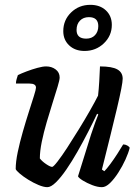

<svg xmlns="http://www.w3.org/2000/svg" viewBox="-20 -775 574 795"><path d="M176 0Q161 0 139.5 -9Q118 -18 97 -31Q76 -44 61.5 -56.5Q47 -69 45 -75Q45 -105 53.5 -145.5Q62 -186 74.5 -229.5Q87 -273 99.5 -312Q112 -351 120.5 -378Q129 -405 129 -412Q129 -429 102 -429H46Q46 -438 49 -448Q52 -458 54 -464Q68 -471 90.5 -479.5Q113 -488 135 -494Q157 -500 171 -500Q194 -500 210.5 -487.5Q227 -475 227 -454Q227 -444 218.5 -416Q210 -388 198 -350Q186 -312 173.5 -269.5Q161 -227 153 -188Q145 -149 145 -119Q154 -107 171 -95.5Q188 -84 196 -84Q201 -84 218.5 -106.5Q236 -129 259 -164.5Q282 -200 307 -240.5Q332 -281 353 -318Q374 -355 386 -379Q389 -404 391 -439Q393 -474 394 -500Q444 -500 466 -487.5Q488 -475 488 -449Q488 -426 464.5 -327Q441 -228 402 -73L412 -66Q422 -76 436.5 -95.5Q451 -115 465.5 -137.5Q480 -160 490 -177Q499 -177 507 -172.5Q515 -168 517 -163Q512 -142 499.5 -114.5Q487 -87 470 -60.5Q453 -34 435.5 -17Q418 0 402 0Q384 0 362 -8.5Q340 -17 323 -27.5Q306 -38 303 -45L357 -218Q366 -245 374.5 -268.5Q383 -292 387 -301L382 -304Q366 -270 345 -229Q324 -188 301 -147.5Q278 -107 255 -73.5Q232 -40 211.5 -20Q191 0 176 0ZM330 -564Q291 -564 266.5 -587Q242 -610 242 -646Q242 -692 274.5 -723.5Q307 -755 354 -755Q394 -755 418.5 -732Q443 -709 443 -672Q443 -627 410 -595.5Q377 -564 330 -564ZM337 -615Q360 -615 373.5 -629.5Q387 -644 387 -667Q387 -704 348 -704Q325 -704 311 -689.5Q297 -675 297 -651Q297 -615 337 -615Z"/></svg>

Font: Texturina 72pt 72pt SemiBold
Style: Italic
Weight: 600
Italic angle: -11°
Designer: Guillermo Torres Carreño
Foundry: Omnibus-Type
Version: Version 1.002; ttfautohint (v1.8.3)